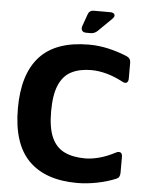

<svg xmlns="http://www.w3.org/2000/svg" viewBox="-58 -900 746 961"><g transform="rotate(5 315.0 -420.0)"><path d="M366 13Q206 13 122 -71.5Q38 -156 38 -333Q38 -506 118.5 -594Q199 -682 366 -682Q414 -682 462.5 -671Q511 -660 557 -641Q578 -632 578 -610V-530Q578 -514 569 -509Q560 -504 545 -513Q503 -535 463.5 -545.5Q424 -556 388 -556Q329 -556 288 -535Q247 -514 226 -465Q205 -416 205 -333Q205 -250 226.5 -202Q248 -154 290.5 -133.5Q333 -113 395 -113Q427 -113 465 -123Q503 -133 545 -155Q560 -163 569 -158Q578 -153 578 -137V-57Q578 -33 561 -26Q519 -8 466.5 2.5Q414 13 366 13ZM346 -740Q331 -740 325 -748.5Q319 -757 323 -771L344 -830Q351 -853 374 -853H456Q474 -853 478.5 -843Q483 -833 469 -820L402 -754Q387 -740 368 -740Z"/></g></svg>

Font: Pitagon Sans
Style: Bold
Weight: 700
Designer: Travis Tran
Foundry: Pitagon
Version: Version 1.001; ttfautohint (v1.8.4.7-5d5b);gftools[0.9.26]